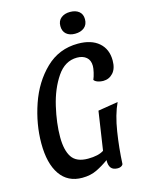

<svg xmlns="http://www.w3.org/2000/svg" viewBox="-129 -931 774 1028"><g transform="rotate(-15 258.0 -417.5)"><path d="M423 5Q420 12 412 16Q404 20 394 20Q368 20 356.5 5.5Q345 -9 346 -38Q313 -14 278 3Q243 20 197 20Q117 20 74.5 -41.5Q32 -103 32 -214Q32 -321 69 -429Q106 -537 180 -608.5Q254 -680 359 -680Q433 -680 474.5 -644Q516 -608 516 -545Q516 -500 494 -476Q472 -452 439 -452Q424 -452 409.5 -457Q395 -462 389 -471Q396 -487 401 -509Q406 -531 406 -544Q406 -576 386.5 -592.5Q367 -609 335 -609Q268 -609 224 -544Q180 -479 159 -388.5Q138 -298 138 -221Q138 -148 163.5 -109.5Q189 -71 253 -71Q311 -71 341 -91L373 -305L484 -323Q455 -261 441 -171.5Q427 -82 423 5ZM430 -797Q430 -767 410.5 -751Q391 -735 359 -735Q329 -735 311 -750.5Q293 -766 293 -795Q293 -824 312.5 -839.5Q332 -855 362 -855Q393 -855 411.5 -840Q430 -825 430 -797Z"/></g></svg>

Font: Sansita Light Italic
Style: Regular
Weight: 300
Italic angle: -11°
Designer: Pablo Cosgaya
Foundry: Omnibus-Type
Version: Version 1.006